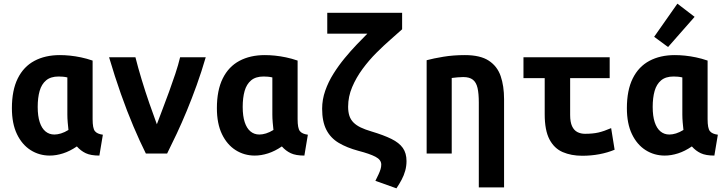

<svg xmlns="http://www.w3.org/2000/svg" viewBox="-20 -839 3960 1049"><path d="M252 11Q194 11 147 -19Q100 -49 72.5 -106.5Q45 -164 45 -248Q45 -346 77 -410.5Q109 -475 168 -506.5Q227 -538 307 -538Q334 -538 363 -535Q392 -532 423 -525.5Q454 -519 486 -508V-188Q486 -138 498.5 -122.5Q511 -107 542 -103L523 11Q476 11 448.5 -2Q421 -15 400 -39Q362 -13 324.5 -1Q287 11 252 11ZM277 -104Q294 -104 313.5 -110Q333 -116 354 -129Q352 -146 350 -169.5Q348 -193 348 -213V-416Q335 -419 323 -420Q311 -421 300 -421Q257 -421 232 -400Q207 -379 196.5 -342Q186 -305 186 -255Q186 -205 197 -171.5Q208 -138 228.5 -121Q249 -104 277 -104Z M777 0Q744 -66 709 -148.5Q674 -231 640.5 -326Q607 -421 576 -526H720Q734 -470 754 -404Q774 -338 796 -274.5Q818 -211 837 -160Q851 -198 868.5 -243.5Q886 -289 904 -338.5Q922 -388 938 -436Q954 -484 964 -526H1104Q1081 -447 1054.5 -373.5Q1028 -300 1000.5 -233.5Q973 -167 945.5 -108.5Q918 -50 893 0Z M1372 11Q1314 11 1267 -19Q1220 -49 1192.5 -106.5Q1165 -164 1165 -248Q1165 -346 1197 -410.5Q1229 -475 1288 -506.5Q1347 -538 1427 -538Q1454 -538 1483 -535Q1512 -532 1543 -525.5Q1574 -519 1606 -508V-188Q1606 -138 1618.5 -122.5Q1631 -107 1662 -103L1643 11Q1596 11 1568.5 -2Q1541 -15 1520 -39Q1482 -13 1444.5 -1Q1407 11 1372 11ZM1397 -104Q1414 -104 1433.5 -110Q1453 -116 1474 -129Q1472 -146 1470 -169.5Q1468 -193 1468 -213V-416Q1455 -419 1443 -420Q1431 -421 1420 -421Q1377 -421 1352 -400Q1327 -379 1316.5 -342Q1306 -305 1306 -255Q1306 -205 1317 -171.5Q1328 -138 1348.5 -121Q1369 -104 1397 -104Z M2146 190 2031 149Q2041 129 2048 114Q2055 99 2059 86Q2063 73 2063 60Q2063 34 2031.5 17.5Q2000 1 1938 -15Q1875 -32 1830.5 -58.5Q1786 -85 1763 -130Q1740 -175 1740 -245Q1740 -295 1757 -343.5Q1774 -392 1802 -436.5Q1830 -481 1863 -521Q1896 -561 1928.5 -595Q1961 -629 1987 -655H1768V-769H2177V-679Q2152 -656 2114.5 -623.5Q2077 -591 2036.5 -550.5Q1996 -510 1961 -462.5Q1926 -415 1904 -363Q1882 -311 1882 -256Q1882 -227 1889 -206Q1896 -185 1911.5 -169.5Q1927 -154 1951 -142.5Q1975 -131 2009 -121Q2076 -101 2118.5 -80Q2161 -59 2181 -30.5Q2201 -2 2201 41Q2201 68 2194 93.5Q2187 119 2174.5 142.5Q2162 166 2146 190Z M2596 185V-279Q2596 -328 2589 -358.5Q2582 -389 2563.5 -403.5Q2545 -418 2511 -418Q2496 -418 2480.5 -416.5Q2465 -415 2448 -413V0H2311V-510Q2348 -520 2402.5 -529Q2457 -538 2520 -538Q2604 -538 2650.5 -507.5Q2697 -477 2715.5 -423Q2734 -369 2734 -297V185Z M3161 12Q3101 12 3054.5 -8Q3008 -28 2982 -77.5Q2956 -127 2956 -215V-412H2840V-526H3311V-412H3095V-211Q3095 -172 3105.5 -149.5Q3116 -127 3134.5 -117.5Q3153 -108 3176 -108Q3219 -108 3249.5 -115Q3280 -122 3319 -139L3338 -21Q3300 -5 3255 3.5Q3210 12 3161 12Z M3612 11Q3554 11 3507 -19Q3460 -49 3432.5 -106.5Q3405 -164 3405 -248Q3405 -346 3437 -410.5Q3469 -475 3528 -506.5Q3587 -538 3667 -538Q3694 -538 3723 -535Q3752 -532 3783 -525.5Q3814 -519 3846 -508V-188Q3846 -138 3858.5 -122.5Q3871 -107 3902 -103L3883 11Q3836 11 3808.5 -2Q3781 -15 3760 -39Q3722 -13 3684.5 -1Q3647 11 3612 11ZM3637 -104Q3654 -104 3673.5 -110Q3693 -116 3714 -129Q3712 -146 3710 -169.5Q3708 -193 3708 -213V-416Q3695 -419 3683 -420Q3671 -421 3660 -421Q3617 -421 3592 -400Q3567 -379 3556.5 -342Q3546 -305 3546 -255Q3546 -205 3557 -171.5Q3568 -138 3588.5 -121Q3609 -104 3637 -104ZM3630 -582 3554 -638 3681 -819 3775 -747Z"/></svg>

Font: Ubuntu Sans Mono
Style: Bold
Weight: 700
Monospace: yes
Designer: Dalton Maag Ltd
Foundry: Dalton Maag Ltd
Version: Version 1.006